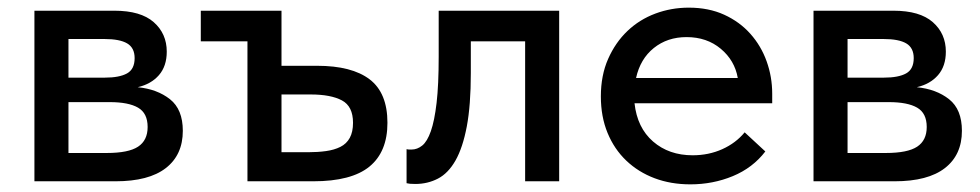

<svg xmlns="http://www.w3.org/2000/svg" viewBox="-20 -474 2562 502"><path d="M70 -446H279Q348 -446 382 -416Q416 -386 416 -339Q416 -301 395.5 -277.5Q375 -254 340 -246Q391 -241 424.5 -214.5Q458 -188 458 -132Q458 -69 413.5 -34.5Q369 0 282 0H70ZM159 -207V-74H259Q316 -74 341 -90.5Q366 -107 366 -142Q366 -178 341 -192.5Q316 -207 267 -207ZM159 -372V-271H254Q292 -271 312 -282Q332 -293 332 -322Q332 -349 312.5 -360.5Q293 -372 253 -372Z M627 -366H505V-446H716V-302H809Q900 -302 946.5 -266.5Q993 -231 993 -153Q993 -77 946 -38.5Q899 0 799 0H627ZM786 -76Q811 -76 832.5 -79Q854 -82 870 -90Q886 -98 894.5 -113.5Q903 -129 903 -153Q903 -196 874 -211.5Q845 -227 792 -227H716V-76Z M1066 7Q1057 7 1052 6.5Q1047 6 1043 5V-84Q1047 -83 1050.5 -83Q1054 -83 1056 -83Q1071 -83 1084 -93.5Q1097 -104 1106.5 -131Q1116 -158 1121.5 -205Q1127 -252 1127 -326V-446H1442V0H1353V-366H1211V-283Q1211 -199 1200.5 -143.5Q1190 -88 1171 -54.5Q1152 -21 1125 -7Q1098 7 1066 7Z M1785 8Q1734 8 1691.5 -8Q1649 -24 1617.5 -54Q1586 -84 1568.5 -126.5Q1551 -169 1551 -222Q1551 -277 1570 -320Q1589 -363 1620.5 -393Q1652 -423 1693.5 -438.5Q1735 -454 1781 -454Q1833 -454 1873.5 -435.5Q1914 -417 1942 -385.5Q1970 -354 1984.5 -313.5Q1999 -273 1999 -229V-204H1639Q1646 -140 1687.5 -104Q1729 -68 1791 -68Q1833 -68 1868.5 -84Q1904 -100 1927 -128L1981 -78Q1948 -35 1896 -13.5Q1844 8 1785 8ZM1775 -377Q1725 -377 1689.5 -348.5Q1654 -320 1643 -270H1909Q1901 -316 1864.5 -346.5Q1828 -377 1775 -377Z M2107 -446H2316Q2385 -446 2419 -416Q2453 -386 2453 -339Q2453 -301 2432.5 -277.5Q2412 -254 2377 -246Q2428 -241 2461.5 -214.5Q2495 -188 2495 -132Q2495 -69 2450.5 -34.5Q2406 0 2319 0H2107ZM2196 -207V-74H2296Q2353 -74 2378 -90.5Q2403 -107 2403 -142Q2403 -178 2378 -192.5Q2353 -207 2304 -207ZM2196 -372V-271H2291Q2329 -271 2349 -282Q2369 -293 2369 -322Q2369 -349 2349.5 -360.5Q2330 -372 2290 -372Z"/></svg>

Font: Tilda Sans Medium
Style: Regular
Weight: 500
Designer: ParaType Ltd
Foundry: ParaType Ltd
Version: Version 1.009